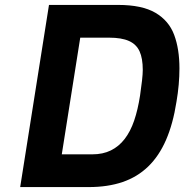

<svg xmlns="http://www.w3.org/2000/svg" viewBox="-20 -760 749 780"><path d="M62 0 179 -740H460Q557 -740 611.5 -708Q666 -676 687.5 -618.5Q709 -561 709 -482Q709 -450 706 -416Q703 -382 697 -347Q683 -257 654.5 -191.5Q626 -126 582 -83.5Q538 -41 478 -20.5Q418 0 340 0ZM231 -133H355Q398 -133 430.5 -149Q463 -165 486.5 -195.5Q510 -226 525 -270Q540 -314 549 -372Q554 -406 557 -433Q560 -460 560 -476Q560 -523 547 -551.5Q534 -580 504 -593.5Q474 -607 423 -607H306Z"/></svg>

Font: Exo Thin
Style: Bold Italic
Weight: 700
Italic angle: -9°
Version: Version 2.000